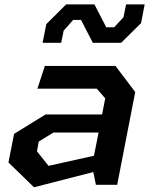

<svg xmlns="http://www.w3.org/2000/svg" viewBox="-20 -820 662 852"><path d="M405.5 0H500L580 -411.5L492.5 -527.5H179L146 -426.5H409.5L447 -383.5L433 -312H182L42.5 -226L17.5 -99L131 11L394 -56.5ZM144 -148.5 152 -192 217.5 -232H417.5L397 -129L195.5 -84ZM169 -630H251.5L262.5 -684L304.5 -731.5H339.5L392 -630H517.5L606 -717.5L622 -800.5H539.5L528 -743.5L486.5 -699H451.5L399 -800.5H273.5L185.5 -713Z"/></svg>

Font: Monaspace Krypton SemiBold
Style: Italic
Weight: 600
Italic angle: -11°
Designer: Riley Cran & the Lettermatic Team
Foundry: Lettermatic
Version: Version 1.101 (Monaspace Krypton)